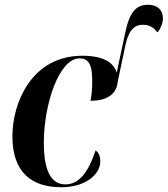

<svg xmlns="http://www.w3.org/2000/svg" viewBox="-20 -777 704 806"><path d="M237 9C342 9 401 -47 401 -99C401 -126 392 -139 381 -145C349 -48 309 -3 254 -3C197 -3 164 -56 164 -177C164 -340 228 -532 314 -532C348 -532 367 -510 367 -445C368 -409 365 -379 360 -354C441 -354 470 -391 474 -433L504 -576C517 -642 538 -673 580 -673C609 -673 626 -660 641 -641C653 -654 664 -680 664 -699C664 -734 642 -757 601 -757C552 -757 524 -727 506 -641L470 -472C458 -513 416 -543 326 -543C110 -543 32 -341 32 -205C32 -57 109 9 237 9Z"/></svg>

Font: Noto Serif Display Condensed
Style: Bold Italic
Weight: 700
Width: 3
Italic angle: -12°
Designer: Monotype Design Team
Foundry: Monotype Imaging Inc.
Version: Version 2.009